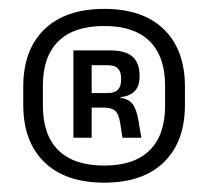

<svg xmlns="http://www.w3.org/2000/svg" viewBox="-20 -668 456 421"><path d="M208.5 -267.5Q123.5 -267.5 77.2 -312.5Q31 -357.5 31 -438V-478Q31 -558.5 77.2 -603.5Q123.5 -648.5 208.5 -648.5Q293.5 -648.5 339.5 -603.5Q385.5 -558.5 385.5 -478V-438Q385.5 -357.5 339.5 -312.5Q293.5 -267.5 208.5 -267.5ZM208.5 -305Q274.5 -305 308.2 -338.5Q342 -372 342 -436.5V-480Q342 -544 308.2 -577.5Q274.5 -611 208.5 -611Q142 -611 108 -577.5Q74 -544 74 -480V-436.5Q74 -372 108 -338.5Q142 -305 208.5 -305ZM290 -366H248.5L243.5 -398.5Q240.5 -417.5 232.8 -424.8Q225 -432 208.5 -432H168V-464H215.5Q231.5 -464 238.5 -471.2Q245.5 -478.5 245.5 -492.5V-497Q245.5 -510 238.8 -517.5Q232 -525 216 -525H167.5V-557.5H221.5Q255 -557.5 270.5 -543.8Q286 -530 286 -502.5V-499Q286 -480 276 -468.8Q266 -457.5 244.5 -455V-450L237 -454.5Q261 -452.5 270.2 -440.5Q279.5 -428.5 283.5 -404ZM181 -366H141V-557.5H181V-453V-439.5Z"/></svg>

Font: Anek Malayalam Medium Medium
Style: Regular
Weight: 500
Version: Version 1.003